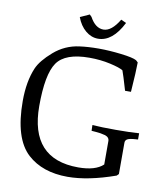

<svg xmlns="http://www.w3.org/2000/svg" viewBox="-101 -1023 958 1121"><g transform="rotate(10 378.5 -462.0)"><path d="M285 -914 340 -939 352 -927Q385 -866 433 -866Q481 -866 526 -941L557 -927Q497 -808 411 -808Q371 -808 337 -836.5Q303 -865 285 -914ZM42 -374Q42 -490 77 -572Q98 -621 163 -677.5Q228 -734 313 -745Q364 -752 426.5 -752Q489 -752 560 -743.5Q631 -735 652 -723L664 -712Q664 -662 655 -536H620Q593 -628 584 -651Q564 -664 506 -677Q448 -690 382 -690Q239 -690 190.5 -620Q142 -550 142 -362Q142 -48 428 -48Q529 -48 575 -91V-230Q575 -253 548 -261Q523 -268 493 -270L468 -272L467 -306Q521 -302 605.5 -302Q690 -302 744 -306V-269L730 -268Q696 -266 682.5 -259Q669 -252 669 -237V-51L658 -40Q497 17 376 17Q227 17 138 -64Q42 -152 42 -374Z"/></g></svg>

Font: Prociono
Style: Regular
Weight: 400
Designer: Barry Schwartz
Foundry: The Crud Factory
Version: Version 2.301